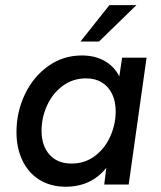

<svg xmlns="http://www.w3.org/2000/svg" viewBox="-20 -717 624 746"><path d="M44 -204Q44 -281.5 76.5 -350Q109 -418.5 167 -460Q225 -501.5 298 -501.5Q349 -501.5 386.8 -480Q424.5 -458.5 443.5 -420L454.5 -493H549.5L480 0H385L393 -65Q334.5 8.5 235 8.5Q176.5 8.5 133.2 -18.5Q90 -45.5 67 -93.8Q44 -142 44 -204ZM429.5 -284.5Q429.5 -323 415.5 -352Q401.5 -381 375.8 -396.8Q350 -412.5 314.5 -412.5Q263 -412.5 223.5 -383.2Q184 -354 162.8 -307Q141.5 -260 141.5 -209Q141.5 -150.5 172.5 -116Q203.5 -81.5 258 -81.5Q309.5 -81.5 348.5 -110.8Q387.5 -140 408.5 -187Q429.5 -234 429.5 -284.5ZM405 -697H510L364.5 -555.5H292.5Z"/></svg>

Font: HK Grotesk Medium
Style: Italic
Weight: 500
Italic angle: -8°
Designer: Alfredo Marco Pradil
Foundry: Hanken Design Co.
Version: Version 3.004